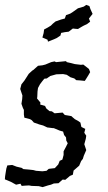

<svg xmlns="http://www.w3.org/2000/svg" viewBox="-26 -759 445 788"><path d="M40 -1 18 -13 -6 -23 -5 -36 -2 -55 0 -67 4 -80 24 -82 42 -75 63 -70 70 -65 93 -63 111 -61 122 -58 148 -56 165 -58 174 -66 199 -69 213 -84 219 -99 230 -104 235 -123V-138L244 -155L252 -171L246 -182L245 -195L237 -205L233 -219L219 -223L195 -233H192L168 -236L151 -244L136 -248L113 -256L104 -266L97 -270L74 -276L72 -289V-308L68 -316L62 -333L65 -352L66 -367L57 -394L62 -413L74 -428L92 -456L106 -469L111 -472L130 -489L148 -491L160 -494L184 -504L198 -507L204 -504L245 -508L248 -504L266 -500L281 -496L306 -493L316 -494L339 -476L344 -463L336 -449L326 -433L322 -427L302 -429L287 -430L279 -437L263 -442L248 -452L233 -455L205 -454L180 -447L166 -437L156 -436L147 -425L138 -413L130 -398L128 -384L127 -361L126 -355L140 -338L139 -330L159 -324L164 -314L177 -303L187 -302L198 -294L231 -297L240 -287L264 -283H266L281 -270L294 -263L304 -256L308 -238L324 -230L320 -214L328 -202L326 -189L320 -167L328 -143L318 -120L314 -107L307 -98L299 -79L276 -59L273 -42L261 -37L242 -21L231 -22L214 -7L195 -6L183 -1L171 2L149 9L133 5L104 4L93 2L75 3L63 4L58 -5ZM171 -588 169 -596 160 -600 148 -605 153 -623 155 -638 170 -646 183 -654 191 -662 202 -671 225 -679 240 -683 245 -697 262 -703 273 -710 294 -725 305 -728 318 -732 328 -739 341 -734 345 -722 354 -702 339 -683 344 -670 331 -660 318 -654 309 -649 294 -640 281 -641 273 -642 256 -629 240 -627 225 -624 222 -613 207 -603 196 -598Z"/></svg>

Font: Winky Rough Light
Style: Italic
Weight: 300
Italic angle: -8.97852°
Designer: Simon Atzbach
Foundry: typofactur
Version: Version 1.206; ttfautohint (v1.8.4.7-5d5b)